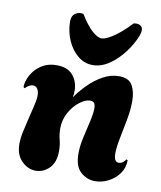

<svg xmlns="http://www.w3.org/2000/svg" viewBox="-85 -833 760 905"><g transform="rotate(10 294.5 -381.0)"><path d="M147 3Q110 3 80 -26.5Q50 -56 50 -109Q50 -135 57 -168Q64 -201 72.5 -235Q81 -269 88 -299Q95 -329 95 -348Q95 -368 87 -379.5Q79 -391 66 -391Q49 -391 29 -371L23 -375Q22 -391 30 -413Q38 -435 54.5 -455.5Q71 -476 97 -490Q123 -504 159 -504Q212 -504 237.5 -473.5Q263 -443 263 -399Q263 -383 260 -368Q281 -399 312 -430.5Q343 -462 380.5 -483Q418 -504 458 -504Q505 -504 522 -474Q539 -444 539 -399Q539 -357 530 -309Q521 -261 512 -216.5Q503 -172 503 -142Q503 -102 526 -102Q538 -102 547 -109.5Q556 -117 559 -124L566 -121Q566 -84 545.5 -56Q525 -28 494 -12.5Q463 3 431 3Q392 3 362 -24Q332 -51 332 -112Q332 -148 341.5 -190Q351 -232 360 -271Q369 -310 369 -335Q369 -350 363.5 -358.5Q358 -367 344 -367Q321 -367 293.5 -346Q266 -325 246.5 -290Q227 -255 227 -213Q227 -186 233.5 -161Q240 -136 240 -107Q240 -53 212 -25Q184 3 147 3ZM325 -534Q286 -534 254.5 -559.5Q223 -585 204.5 -626.5Q186 -668 185 -715Q184 -744 201.5 -756.5Q219 -769 241 -764Q272 -713 299 -689Q326 -665 345 -665Q364 -665 401 -689.5Q438 -714 482 -761Q507 -766 519 -753.5Q531 -741 520 -710Q504 -668 473.5 -627.5Q443 -587 404.5 -560.5Q366 -534 325 -534Z"/></g></svg>

Font: Agbalumo
Style: Regular
Weight: 400
Designer: Raphael Alegbeleye
Foundry: Sorkin Type Co.
Version: Version 1.000; ttfautohint (v1.8.4)